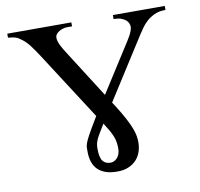

<svg xmlns="http://www.w3.org/2000/svg" viewBox="-77 -743 876 840"><g transform="rotate(-10 361.5 -323.0)"><path d="M708 -644.5Q698.7 -644 690.7 -643.3Q682.6 -642.6 674.6 -640.4Q666.5 -638.2 658.2 -634.5Q649.9 -630.9 640.1 -624.5Q628.4 -617.7 613.8 -602.1Q599.1 -586.4 578.6 -553.7L407.7 -285.6L419.4 -267.6Q443.4 -229.5 457.5 -202.6Q471.7 -175.8 479 -156Q486.3 -136.2 488.5 -121.8Q490.7 -107.4 490.7 -94.2Q490.7 -73.7 484.4 -54Q478 -34.2 464.4 -18.8Q450.7 -3.4 429.4 6.1Q408.2 15.6 378.4 15.6Q348.1 15.6 326.7 8.1Q305.2 0.5 291.5 -13.4Q277.8 -27.3 271.2 -47.1Q264.6 -66.9 264.6 -90.8V-110.4Q264.6 -118.7 269 -130.9Q273.4 -143.1 284.2 -163.1Q294.9 -183.1 315.9 -217.8L329.1 -239.7L135.7 -540Q124.5 -556.6 116 -569.3Q107.4 -582 98.9 -592.8Q90.3 -603.5 81.1 -612.3Q71.8 -621.1 59.6 -629.4Q53.7 -633.8 48.6 -636.2Q43.5 -638.7 37.8 -640.1Q32.2 -641.6 25.1 -642.3Q18.1 -643.1 8.3 -644.5V-662.1H293V-644.5H271.5Q261.7 -644.5 252.2 -641.6Q242.7 -638.7 234.6 -633.8Q226.6 -628.9 221.7 -622.3Q216.8 -615.7 216.8 -607.9Q216.8 -601.6 218.5 -594.5Q220.2 -587.4 224.4 -577.9Q228.5 -568.4 236.1 -555.4Q243.7 -542.5 255.4 -524.4L382.8 -324.2L520.5 -540Q529.3 -553.7 534.2 -563.2Q539.1 -572.8 541.5 -579.6Q543.9 -586.4 544.7 -591.1Q545.4 -595.7 545.4 -599.6Q545.4 -606 542 -614Q538.6 -622.1 530.8 -628.7Q522.9 -635.3 510 -639.9Q497.1 -644.5 477.5 -644.5V-662.1H708ZM399.4 -83.5Q399.4 -96.7 397.7 -108.6Q396 -120.6 391.8 -132.3Q387.7 -144 381.1 -156.7Q374.5 -169.4 364.7 -184.6L354.5 -201.2L353.5 -200.2Q338.4 -175.8 329.6 -160.9Q320.8 -146 316.4 -135.3Q312 -124.5 310.8 -116Q309.6 -107.4 309.6 -96.2Q309.6 -58.6 321.3 -43.2Q333 -27.8 356 -27.8Q363.8 -27.8 371.6 -31.5Q379.4 -35.2 385.7 -42.2Q392.1 -49.3 395.8 -59.8Q399.4 -70.3 399.4 -83.5Z"/></g></svg>

Font: Doulos SIL Phon
Style: Regular
Weight: 400
Designer: Walt Agee, Victor Gaultney, Peter Martin, Debbi Hosken, Becca Hirsbrunner
Foundry: SIL International
Version: Version 5.000